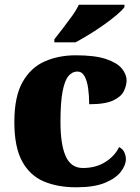

<svg xmlns="http://www.w3.org/2000/svg" viewBox="-20 -786 593 816"><path d="M304 10Q225 10 166 -15Q107 -40 74 -100.5Q41 -161 41 -267Q41 -376 76 -437.5Q111 -499 170 -525Q229 -551 302 -551Q384 -551 431 -535Q478 -519 498 -494.5Q518 -470 518 -444Q518 -424 507 -400Q496 -376 462 -359.5Q428 -343 359 -343Q359 -380 354.5 -411.5Q350 -443 339 -462.5Q328 -482 309 -482Q287 -482 271 -463Q255 -444 246 -397.5Q237 -351 237 -268Q237 -171 259.5 -121.5Q282 -72 332 -72Q388 -72 428.5 -98Q469 -124 486 -161Q502 -153 508.5 -138.5Q515 -124 515 -110Q515 -84 493.5 -56Q472 -28 426 -9Q380 10 304 10ZM211 -619Q226 -638 246 -664Q266 -690 285.5 -717Q305 -744 315 -766H509V-756Q500 -743 476.5 -723Q453 -703 422 -681Q391 -659 359 -639.5Q327 -620 301 -606H211Z"/></svg>

Font: Noto Serif Myanmar Black
Style: Regular
Weight: 900
Designer: Ben Mitchell and the Monotype Design Team
Foundry: Monotype Imaging Inc.
Version: Version 2.106; ttfautohint (v1.8.4.7-5d5b)